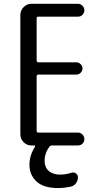

<svg xmlns="http://www.w3.org/2000/svg" viewBox="-20 -750 540 990"><path d="M141.6 0Q118.2 0 101.6 -17.1Q85 -34.2 85 -56.6V-672.9Q85 -696.3 102.1 -713.4Q119.1 -730.5 141.6 -730.5H381.8Q395.5 -730.5 405.3 -720.2Q415 -710 415 -696.8Q415 -683.6 405.8 -673.8Q396.5 -664.1 381.8 -664.1H177.7Q168.9 -664.1 168.9 -656.2V-438.5Q168.9 -429.7 177.7 -428.7H373Q385.7 -428.7 395.5 -419.4Q405.3 -410.2 405.3 -397Q405.3 -383.8 395.5 -374.5Q385.7 -365.2 373 -365.2H177.7Q168.9 -365.2 168.9 -356.4V-75.2Q168.9 -66.4 177.7 -66.4H381.8Q395.5 -66.4 405.3 -56.2Q415 -45.9 415 -32.7Q415 -19.5 405.8 -9.8Q396.5 0 381.8 0H249Q240.2 0 235.4 5.9Q210 39.1 210 80.1Q210 112.3 231.4 131.3Q252.9 150.4 290 150.4Q319.3 150.4 348.6 140.6Q360.4 136.7 371.1 144Q381.8 151.4 381.8 164.1Q381.8 180.7 372.1 194.3Q362.3 208 346.7 211.9Q311.5 219.7 280.3 219.7Q204.1 219.7 168 185.5Q131.8 151.4 131.8 99.6Q131.8 51.8 160.2 6.8Q162.1 4.9 160.6 2.4Q159.2 0 156.2 0Z"/></svg>

Font: Rounded Mgen+ 1mn regular
Style: Regular
Weight: 400
Designer: [Source Han Sans]
Ryoko NISHIZUKA  (kana & ideographs); Paul D. Hunt (Latin, Greek & Cyrillic); Wenlong ZHANG  (bopomofo
Version: Version 1.059.20150602